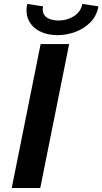

<svg xmlns="http://www.w3.org/2000/svg" viewBox="-20 -940 512 960"><path d="M38.7 0 183.1 -719.7H325.7L181.3 0ZM267.1 -764.2Q216.8 -764.2 178.9 -783.4Q141.1 -802.7 123.8 -837.9Q106.4 -873 116.2 -920.4L195.3 -908.2Q190.4 -882.3 200.4 -866.7Q210.4 -851.1 230.2 -844.2Q250 -837.4 272.9 -837.4Q315.9 -837.4 350.1 -859.4Q384.3 -881.3 391.6 -920.4L472.1 -908.2Q463.4 -859.9 431.4 -827.9Q399.4 -795.9 355.7 -780Q312 -764.2 267.1 -764.2Z"/></svg>

Font: Reddit Sans
Style: Italic
Weight: 400
Italic angle: -11.25°
Designer: Stephen Hutchings
Version: Version 1.013